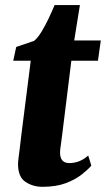

<svg xmlns="http://www.w3.org/2000/svg" viewBox="-20 -710 408 740"><path d="M219.5 -189.5Q217.5 -173.5 215.8 -161.2Q214 -149 212.8 -139.5Q211.5 -130 211.5 -121.5Q211.5 -101.5 220.5 -91.5Q229.5 -81.5 247 -81.5Q266.5 -81.5 284.2 -88.2Q302 -95 320 -110.5L332 -71.5Q318 -55.5 293.8 -36.5Q269.5 -17.5 232.8 -3.8Q196 10 143.5 10Q107 10 78.2 -9Q49.5 -28 49.5 -78Q49.5 -80.5 49.8 -85.5Q50 -90.5 51.5 -102Q53 -113.5 55.8 -135Q58.5 -156.5 62.5 -192L98.5 -476H31L42.5 -529L111.5 -552.5Q126 -564.5 140.2 -588Q154.5 -611.5 167.5 -639Q180.5 -666.5 190.5 -690.5H288L266 -554H368.5L357.5 -476H255Z"/></svg>

Font: Merriweather 20pt Black
Style: Italic
Weight: 900
Italic angle: -7.8°
Version: Version 2.101